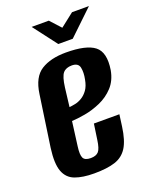

<svg xmlns="http://www.w3.org/2000/svg" viewBox="-128 -719 623 800"><g transform="rotate(-20 183.5 -319.5)"><path d="M150 12Q99 12 65.5 -0.5Q32 -13 19 -48Q6 -83 15 -150L48 -377Q58 -449 100 -475.5Q142 -502 210 -502Q300 -502 336.5 -473.5Q373 -445 361 -369Q353 -325 327 -297Q301 -269 265.5 -253.5Q230 -238 195.5 -232Q161 -226 137 -225L123 -118Q118 -82 125 -67.5Q132 -53 158 -53Q182 -53 193 -65.5Q204 -78 209 -115L219 -184H332L325 -132Q317 -73 297.5 -42Q278 -11 242.5 0.5Q207 12 150 12ZM147 -283Q158 -284 173 -287Q188 -290 203 -299Q218 -308 230 -324.5Q242 -341 247 -369Q253 -398 248.5 -420.5Q244 -443 215 -443Q189 -443 176 -428Q163 -413 157 -366ZM193 -546 113 -651H189L232 -604L292 -651H367L257 -546Z"/></g></svg>

Font: Alumni Sans
Style: Bold Italic
Weight: 700
Italic angle: -8°
Designer: Robert E. Leuschke
Foundry: Robert E. Leuschke
Version: Version 1.016